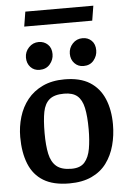

<svg xmlns="http://www.w3.org/2000/svg" viewBox="-59 -905 636 959"><g transform="rotate(-5 259.0 -425.0)"><path d="M250 12Q170 12 120.5 -18Q71 -48 48 -105Q25 -162 25 -240Q25 -292 39.5 -340.5Q54 -389 84 -426.5Q114 -464 160.5 -486Q207 -508 270 -508Q348 -508 396.5 -477.5Q445 -447 468.5 -391.5Q492 -336 492 -263Q492 -208 478.5 -158Q465 -108 436.5 -69.5Q408 -31 361.5 -9.5Q315 12 250 12ZM267 -60Q311 -60 332.5 -84.5Q354 -109 361.5 -152Q369 -195 369 -249Q369 -315 360 -356.5Q351 -398 328 -417.5Q305 -437 262 -437Q213 -437 188.5 -416.5Q164 -396 156 -355Q148 -314 148 -249Q148 -187 157 -145Q166 -103 191.5 -81.5Q217 -60 267 -60ZM371 -566Q344 -566 326 -585Q308 -604 308 -633Q308 -662 328 -683.5Q348 -705 378 -705Q405 -705 423 -687.5Q441 -670 441 -639Q441 -611 422.5 -588.5Q404 -566 371 -566ZM151 -566Q123 -566 105.5 -585Q88 -604 88 -633Q88 -662 108.5 -683.5Q129 -705 158 -705Q185 -705 203.5 -687.5Q222 -670 222 -639Q222 -611 203 -588.5Q184 -566 151 -566ZM93 -788 105 -862H446L434 -788Z"/></g></svg>

Font: Faustina Light SemiBold
Style: Regular
Weight: 600
Version: Version 1.200